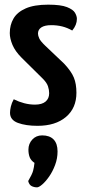

<svg xmlns="http://www.w3.org/2000/svg" viewBox="-20 -530 367 824"><path d="M141 10Q91 10 57 -2.5Q23 -15 23 -46Q23 -57 26.5 -72.5Q30 -88 39 -104Q61 -93 84 -87Q107 -81 130 -81Q160 -81 175.5 -94Q191 -107 191 -130Q191 -144 186 -159.5Q181 -175 163 -193L73 -282Q45 -310 33.5 -337.5Q22 -365 22 -388Q22 -423 38 -450.5Q54 -478 90.5 -494Q127 -510 187 -510Q241 -510 267.5 -499.5Q294 -489 302 -475Q310 -461 310 -449Q310 -423 290 -399Q269 -411 247 -416.5Q225 -422 200 -422Q172 -422 157.5 -412.5Q143 -403 143 -386Q143 -377 148.5 -365Q154 -353 175 -333L255 -257Q286 -224 297 -197Q308 -170 308 -132Q308 -66 263 -28Q218 10 141 10ZM139 274Q126 274 115.5 268.5Q105 263 101 247Q118 218 122 203Q126 188 128 169Q113 159 107.5 145Q102 131 102 112Q102 87 118.5 69Q135 51 161 51Q193 51 210 68.5Q227 86 227 120Q227 150 216.5 178Q206 206 191 227.5Q176 249 161.5 261.5Q147 274 139 274Z"/></svg>

Font: Yanone Kaffeesatz ExtraLight SemiBold
Style: Regular
Weight: 600
Version: Version 2.003